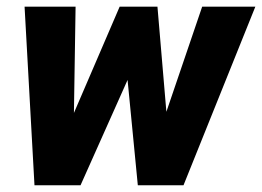

<svg xmlns="http://www.w3.org/2000/svg" viewBox="-20 -548 775 568"><path d="M472.2 -217.3 578.1 -528.3H735.4L522.9 0H387.7L357.4 -311.5L218.3 0H82L52.7 -528.3H203.6L198.7 -213.9L334 -528.3H445.8Z"/></svg>

Font: TypoPRO Roboto
Style: Italic
Weight: 900
Italic angle: -12°
Designer: Google
Version: Version 2.136; 2016